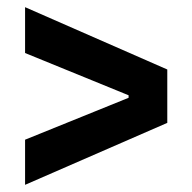

<svg xmlns="http://www.w3.org/2000/svg" viewBox="-20 -600 536 536"><path d="M50 -84V-210L339 -327V-334L50 -452V-580L447 -406V-257Z"/></svg>

Font: Bricolage Grotesque 72pt SemiBold
Style: Regular
Weight: 600
Version: Version 1.001;gftools[0.9.33.dev8+g029e19f]